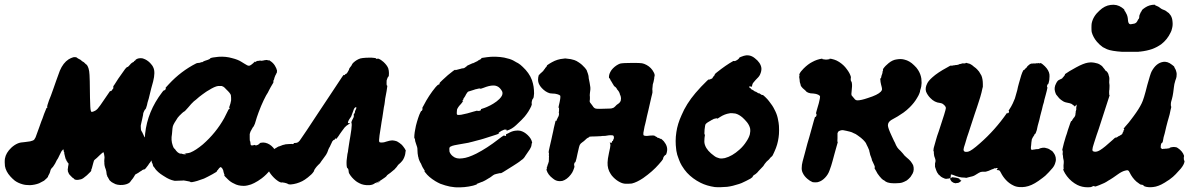

<svg xmlns="http://www.w3.org/2000/svg" viewBox="-91 -735 5048 815"><path d="M220 -492Q226 -493 232 -492Q235 -491 237 -489Q239 -487 243.5 -485Q248 -483 251 -481Q258 -474 263 -472Q264 -472 268 -468Q272 -464 273 -463Q280 -460 285 -444Q288 -435 289 -417Q289 -406 290 -390Q291 -347 291 -320Q292 -273 294 -267Q295 -260 299 -260Q303 -260 313 -265Q318 -268 323 -273Q330 -280 358 -322Q376 -348 376.5 -349Q377 -350 377.5 -348.5Q378 -347 379 -348Q382 -348 386 -355L390 -360V-364V-369L395 -376Q399 -383 411 -401Q435 -436 440 -442Q447 -450 448 -450Q452 -450 456 -455Q467 -468 470 -469Q478 -472 478 -475Q478 -476 481 -477Q486 -480 485 -482L493 -486Q498 -488 506 -488Q514 -488 518 -486Q533 -481 546 -468Q556 -458 560 -448Q569 -429 559 -389Q555 -376 551 -360Q547 -344 544.5 -333.5Q542 -323 540.5 -317Q539 -311 537 -305.5Q535 -300 533 -289Q528 -272 527 -272Q525 -272 521 -264Q516 -255 516 -246Q515 -239 512 -227Q511 -224 510 -218.5Q509 -213 507.5 -207Q506 -201 506.5 -198.5Q507 -196 507 -189Q507 -181 512 -175Q514 -171 517 -164.5Q520 -158 520.5 -157Q521 -156 522 -154Q523 -151 530 -147Q535 -145 538.5 -142Q542 -139 546 -137Q552 -133 557 -127Q567 -114 569 -100Q570 -94 569 -89Q567 -72 552 -54Q548 -48 545 -44Q542 -41 538 -34Q525 -16 522 -16Q518 -16 513 -13Q510 -10 507.5 -9Q505 -8 502.5 -6Q500 -4 497 -2Q489 2 483 6Q482 7 479 13Q474 22 466 31Q463 35 462.5 36Q462 37 461 37.5Q460 38 459 40Q449 48 430 50Q418 51 408 49Q400 48 390 42Q383 39 377 33Q372 28 372 28Q374 28 370 23Q368 20 368 20Q369 19 365 15Q364 14 364.5 13Q365 12 364 11Q363 10 363 9Q363 8 362 6Q362 4 361 -1Q361 -6 358 -16Q351 -33 352 -46Q352 -49 351.5 -51Q351 -53 352 -59.5Q353 -66 352.5 -69Q352 -72 351 -79Q349 -89 348 -89Q347 -89 345.5 -87.5Q344 -86 342.5 -85.5Q341 -85 333 -77Q318 -62 311 -57Q309 -55 308 -53.5Q307 -52 305 -43.5Q303 -35 301 -28.5Q299 -22 299 -21Q299 -20 297 -16Q295 -12 296 -12Q301 -12 278 9Q275 12 273 13Q262 23 253 26Q239 30 230 28Q228 27 226 26.5Q224 26 224 25Q224 24 222 22.5Q220 21 218 20Q217 20 216.5 19Q216 18 213.5 16Q211 14 209 11.5Q207 9 204 6Q201 3 201.5 2.5Q202 2 201 1L200 0V-1Q196 -8 197 -12Q197 -14 196.5 -15Q196 -16 196.5 -16Q197 -16 196.5 -16.5Q196 -17 196.5 -17Q197 -17 197.5 -21.5Q198 -26 198 -27.5Q198 -29 198.5 -30Q199 -31 199.5 -35Q200 -39 200 -41L197 -44L196 -45Q196 -47 195.5 -47Q195 -47 195 -48L194 -49L193 -50Q193 -51 192.5 -51Q192 -51 192 -51V-52L191 -53Q191 -58 189 -58Q188 -58 188 -59.5Q188 -61 186 -66.5Q184 -72 183.5 -76.5Q183 -81 182 -81V-83Q182 -90 181 -90Q180 -90 180 -89V-92Q179 -101 177 -101Q177 -101 175.5 -99.5Q174 -98 174 -97Q171 -97 161 -75Q155 -61 150 -55Q148 -52 146 -47Q144 -42 140.5 -37Q137 -32 135 -28.5Q133 -25 129 -22Q124 -16 123 -11Q121 0 113 13Q112 16 112.5 16Q113 16 107.5 21.5Q102 27 96 32Q84 39 75 43Q57 50 36 51Q17 51 4 47Q-14 42 -28 32Q-39 23 -47 14Q-66 -7 -70 -30Q-71 -36 -71 -46.5Q-71 -57 -70 -62Q-66 -86 -43 -108Q-30 -120 -16 -126Q-5 -131 15 -132Q27 -133 37 -135Q50 -138 54 -142Q56 -145 60 -152Q63 -160 76 -196Q86 -225 89 -231Q90 -235 95 -248V-249L96 -250V-251L107 -278Q108 -275 109 -277Q111 -280 109 -282Q108 -283 117 -309Q123 -323 125 -329Q127 -335 136 -359.5Q145 -384 147 -391Q156 -416 163 -435Q177 -468 200 -483Q210 -489 220 -492Z M837 -494Q868 -496 895 -488Q919 -482 933 -473Q939 -469 946 -465Q954 -460 958 -458Q962 -456 965.5 -456Q969 -456 972 -458Q976 -460 984 -467Q989 -472 990 -473L992 -474L991 -472V-471Q994 -472 998 -475L1003 -477L1004 -476Q1006 -477 1008.5 -477.5Q1011 -478 1011.5 -477.5Q1012 -477 1014 -477.5Q1016 -478 1016 -478Q1016 -477 1018 -477Q1020 -477 1022.5 -477.5Q1025 -478 1026 -478Q1033 -480 1037 -480Q1041 -480 1041 -480.5Q1041 -481 1043.5 -480Q1046 -479 1048 -478.5Q1050 -478 1050 -479Q1050 -480 1050.5 -480Q1051 -480 1055 -477Q1068 -469 1075.5 -457Q1083 -445 1085 -435L1084 -426Q1084 -426 1082.5 -424Q1081 -422 1081 -420Q1080 -419 1079.5 -418Q1079 -417 1077.5 -414Q1076 -411 1074 -405L1072 -397Q1070 -395 1069.5 -391.5Q1069 -388 1070 -387Q1070 -387 1069.5 -385.5Q1069 -384 1068 -382Q1067 -380 1065 -377Q1063 -373 1058 -365Q1054 -357 1051 -352Q1049 -347 1046 -342Q1040 -334 1028 -309Q1017 -286 1007 -259Q1000 -241 991 -210L986 -199L982 -194Q980 -191 977 -185Q971 -176 969 -166Q969 -163 969 -150.5Q969 -138 970 -136Q971 -134 971.5 -134Q972 -134 972 -128Q972 -119 976 -118Q979 -117 987 -119L991 -120L992 -119Q995 -116 1003 -120Q1009 -123 1011 -126Q1012 -128 1016 -129Q1027 -131 1035 -129Q1054 -125 1069 -108Q1080 -95 1085 -83Q1086 -79 1086 -72Q1086 -61 1082.5 -51Q1079 -41 1068 -27Q1064 -22 1058 -16Q1041 6 1020 22Q1004 34 988 42Q975 49 960 52Q951 54 944 54Q919 54 902 44Q888 38 876 26Q860 11 861 9Q863 7 860 2Q859 0 859 -1Q859 -2 858 -5Q857 -8 857 -9Q857 -13 854 -17Q852 -23 847 -25Q846 -26 844.5 -25.5Q843 -25 839.5 -21.5Q836 -18 836 -17Q836 -16 834 -14Q829 -10 829 -7Q829 -6 827 -5Q822 -2 810 5Q790 16 775 23Q758 29 746 33Q718 41 717 37Q716 36 711 35Q704 34 695 32Q690 31 688.5 31Q687 31 682.5 31.5Q678 32 667 32Q656 32 654 32.5Q652 33 648 32Q628 28 607 14Q602 11 599 9Q580 -3 568 -18Q567 -21 564 -24Q561 -27 559.5 -29.5Q558 -32 558 -34Q558 -37 555 -43Q553 -46 553 -48Q553 -57 543 -71H542L536 -85Q533 -94 532 -95Q531 -95 531 -94L529 -96Q526 -109 524 -130Q523 -141 524 -152Q525 -163 525 -167Q535 -262 597 -343Q602 -350 604 -351Q608 -351 611 -355Q613 -357 613 -359Q613 -361 612 -361Q611 -361 611 -361Q611 -362 626 -378Q677 -433 742 -466Q747 -468 752 -468Q757 -468 761 -470Q765 -472 765 -471Q768 -470 772 -474Q775 -476 791 -481Q800 -484 801 -487Q802 -489 813 -491Q826 -493 837 -494ZM850 -370Q848 -370 843 -370Q838 -370 835 -370Q820 -368 795 -352Q790 -349 788 -348Q786 -347 782 -344Q776 -340 768 -334Q754 -324 741 -312Q736 -308 732 -305Q721 -295 708 -279Q693 -261 688 -260Q685 -258 681.5 -254.5Q678 -251 678 -251Q670 -244 663 -235Q661 -231 658 -227Q648 -212 645 -205Q642 -199 641 -189Q640 -172 639 -166Q634 -140 642 -118Q645 -108 649 -104L650 -102L649 -104L651 -103Q663 -84 677 -82H679Q677 -83 676 -84Q675 -85 676 -85L679 -83Q686 -80 693 -80Q698 -80 699 -81L700 -82L696 -83Q691 -85 691 -85.5Q691 -86 694 -85Q705 -83 718 -88Q740 -97 770 -122Q826 -171 861 -234Q871 -253 877 -266Q879 -271 880 -271Q884 -272 884 -276Q884 -278 882 -278H881L883 -283Q888 -296 890 -309Q890 -313 890 -320Q890 -327 889 -331Q887 -339 870 -355Q861 -365 857 -367Q853 -369 850 -370Z M1519 36Q1525 34 1522 36Q1516 39 1508 43L1506 44L1507 43Q1511 40 1519 36ZM1464 -490Q1491 -491 1499 -489Q1502 -489 1504 -488Q1510 -482 1511 -486Q1511 -487 1515 -486Q1526 -482 1537 -472Q1552 -458 1557 -445Q1560 -435 1560 -425Q1560 -410 1558 -410Q1556 -410 1553 -402Q1549 -393 1550 -386Q1550 -381 1550 -378Q1550 -372 1552 -372Q1553 -372 1553 -369Q1553 -366 1552 -362Q1551 -358 1550 -348Q1546 -327 1544 -316Q1543 -308 1542.5 -303Q1542 -298 1541 -292Q1539 -285 1535 -256Q1533 -246 1532 -236Q1530 -225 1529 -219Q1528 -213 1526 -199Q1518 -151 1518 -140Q1518 -133 1520 -131.5Q1522 -130 1530 -130Q1539 -130 1549 -134Q1555 -136 1562 -137.5Q1569 -139 1576 -139Q1586 -138 1594 -135Q1605 -129 1615 -120Q1622 -112 1627.5 -103.5Q1633 -95 1631 -93Q1630 -92 1630 -88Q1629 -74 1621 -59Q1618 -53 1609.5 -44.5Q1601 -36 1599 -35Q1591 -23 1588 -21Q1587 -21 1587 -20Q1588 -19 1574 -8Q1569 -4 1565.5 -1Q1562 2 1557 5Q1550 10 1550 12Q1549 15 1526 30Q1513 38 1507 40Q1501 42 1497 45Q1490 50 1476 51Q1452 52 1435 43Q1425 38 1420 34Q1401 19 1391 1Q1389 -3 1389 -7.5Q1389 -12 1388 -15Q1385 -22 1383 -22Q1382 -22 1381 -28Q1380 -33 1380 -43.5Q1380 -54 1381 -59Q1384 -87 1386 -91Q1386 -92 1387 -99.5Q1388 -107 1390 -119.5Q1392 -132 1393 -138.5Q1394 -145 1396 -156Q1402 -191 1402 -204Q1402 -212 1401 -213Q1400 -214 1401 -218Q1403 -224 1409 -235Q1411 -238 1411 -243Q1411 -248 1410.5 -249Q1410 -250 1412 -252Q1416 -255 1416 -262Q1416 -265 1417 -265.5Q1418 -266 1419 -268.5Q1420 -271 1419.5 -271.5Q1419 -272 1420 -273Q1421 -274 1422 -276Q1422 -280 1420 -280Q1413 -280 1408 -263Q1407 -259 1405 -255Q1403 -251 1402 -247Q1401 -241 1396 -235Q1393 -231 1391.5 -228.5Q1390 -226 1388 -222Q1385 -215 1386 -213Q1387 -212 1392 -212Q1394 -212 1395 -212Q1396 -212 1394 -211Q1394 -211 1392 -209H1391Q1379 -202 1372 -194Q1369 -190 1367.5 -188Q1366 -186 1360 -178Q1354 -170 1351.5 -166Q1349 -162 1346 -157.5Q1343 -153 1341.5 -151.5Q1340 -150 1338 -147L1336 -144V-146Q1336 -148 1335 -148Q1333 -148 1329 -142Q1328 -141 1327 -141Q1325 -142 1319 -134Q1318 -132 1317 -129Q1316 -126 1314 -123Q1312 -120 1311 -116.5Q1310 -113 1307 -109Q1303 -102 1301 -95Q1299 -88 1293 -78Q1285 -66 1280 -60Q1277 -57 1274 -52Q1268 -41 1259 -34Q1254 -29 1253 -27.5Q1252 -26 1248 -21Q1242 -13 1242 -10Q1242 -8 1240 -6Q1234 4 1216 18Q1202 29 1192 34Q1168 46 1143 48Q1133 48 1131.5 46Q1130 44 1118 41Q1104 38 1104 40Q1103 40 1101.5 39.5Q1100 39 1097.5 38Q1095 37 1093 36Q1078 27 1064.5 11.5Q1051 -4 1046 -18Q1041 -34 1042 -49Q1043 -60 1045 -68Q1048 -78 1051 -80Q1055 -82 1057 -85Q1062 -94 1064 -95Q1066 -95 1070.5 -99.5Q1075 -104 1075.5 -104Q1076 -104 1079 -106Q1082 -108 1082.5 -108Q1083 -108 1086.5 -110.5Q1090 -113 1091 -113Q1093 -113 1103 -117Q1109 -120 1116 -121Q1120 -122 1121.5 -122.5Q1123 -123 1135 -123.5Q1147 -124 1147.5 -124Q1148 -124 1150 -123.5Q1152 -123 1154.5 -124Q1157 -125 1156 -126V-128H1161Q1169 -128 1174.5 -131.5Q1180 -135 1188 -148Q1199 -163 1260 -256Q1269 -269 1312.5 -335Q1356 -401 1361.5 -409Q1367 -417 1367.5 -417Q1368 -417 1368.5 -416.5Q1369 -416 1371 -416Q1373 -417 1375 -420Q1376 -422 1377 -421Q1378 -420 1381 -424Q1382 -426 1382.5 -426Q1383 -426 1384 -427.5Q1385 -429 1385 -429.5Q1385 -430 1387 -433Q1391 -439 1391 -442Q1391 -444 1395 -449Q1402 -457 1403 -461Q1404 -464 1409 -469Q1423 -482 1439 -487Q1447 -489 1464 -490Z M1993 -494Q2014 -495 2032 -493Q2051 -491 2063 -487Q2067 -486 2071 -485Q2087 -480 2102 -470Q2105 -468 2108 -467Q2118 -461 2128 -451Q2141 -439 2151 -425Q2161 -411 2167 -395Q2172 -380 2174 -367Q2176 -353 2176 -338Q2175 -320 2172 -317Q2169 -315 2167 -307Q2165 -298 2166 -295Q2169 -290 2152 -262Q2145 -251 2136 -240Q2127 -229 2100 -204Q2082 -187 2062 -181Q2059 -180 2059 -180Q2059 -180 2059.5 -182Q2060 -184 2059 -184.5Q2058 -185 2055 -185Q2051 -185 2050 -185L2034 -178V-177L2033 -176Q2031 -176 2029 -174Q2023 -170 2027 -169H2030L2026 -168Q2022 -166 2020 -165Q2018 -164 2011 -162Q2004 -160 1997 -157.5Q1990 -155 1984.5 -153.5Q1979 -152 1972 -149.5Q1965 -147 1961 -146Q1957 -145 1949 -142.5Q1941 -140 1935.5 -139Q1930 -138 1926 -136.5Q1922 -135 1915 -133.5Q1908 -132 1904.5 -131Q1901 -130 1897 -129Q1874 -125 1857 -122Q1834 -118 1829 -116Q1819 -113 1817 -108Q1816 -105 1816.5 -99Q1817 -93 1817 -91Q1821 -80 1831 -72Q1846 -59 1872 -63Q1895 -65 1931 -83Q1976 -106 2025 -144Q2039 -155 2046 -159L2049 -160L2050 -159Q2052 -158 2054 -158Q2058 -157 2057 -162V-165L2066 -169Q2081 -178 2095 -180Q2107 -182 2117 -180Q2134 -176 2149 -161.5Q2164 -147 2167 -133Q2168 -130 2168 -130Q2166 -128 2165 -119Q2165 -116 2163 -111Q2158 -100 2153 -94Q2149 -88 2144.5 -81.5Q2140 -75 2138 -72Q2136 -69 2136 -68.5Q2136 -68 2131.5 -63Q2127 -58 2123 -56Q2118 -52 2113.5 -48.5Q2109 -45 2104 -42Q2099 -39 2087 -31Q2067 -18 2047 -6Q2044 -4 2041 -2.5Q2038 -1 2036 0Q2034 1 2034 0Q2034 -1 2026 1Q2021 2 2015 3.5Q2009 5 2007 6Q2003 8 1994 15Q1989 19 1983 22Q1978 25 1974 27.5Q1970 30 1968 31Q1955 38 1952 38Q1952 38 1947 40Q1942 42 1937 44Q1932 46 1932 46L1933 47L1931 49Q1928 49 1926.5 50Q1925 51 1917 53Q1881 62 1841 60Q1818 58 1799 52Q1790 49 1778 45Q1767 40 1757 34Q1728 16 1715 -2Q1712 -5 1711 -7L1710 -8H1711Q1712 -8 1712 -10Q1711 -12 1709 -15Q1708 -17 1707.5 -17.5Q1707 -18 1704 -23Q1700 -30 1697 -38Q1695 -43 1693 -45Q1688 -55 1686 -62Q1686 -65 1684 -70Q1681 -84 1681 -98Q1681 -107 1679.5 -111Q1678 -115 1676.5 -120Q1675 -125 1674.5 -126Q1674 -127 1673 -131Q1672 -135 1671.5 -135.5Q1671 -136 1671 -139Q1671 -147 1668 -148Q1667 -148 1668 -162Q1669 -174 1671 -183Q1674 -202 1679 -218Q1684 -235 1689 -248Q1696 -264 1697 -264Q1701 -264 1702 -270Q1703 -272 1702 -275V-278L1707 -287Q1729 -330 1758 -365Q1768 -376 1770 -376Q1775 -376 1775 -380Q1775 -381 1774 -381Q1774 -383 1787.5 -395.5Q1801 -408 1810 -416Q1838 -439 1841 -439Q1842 -439 1842 -438Q1842 -437 1844 -437.5Q1846 -438 1848.5 -439Q1851 -440 1851 -440Q1851 -438 1856 -441Q1858 -442 1858.5 -441.5Q1859 -441 1861 -442Q1863 -443 1863 -442.5Q1863 -442 1864.5 -443Q1866 -444 1867.5 -444Q1869 -444 1870.5 -444.5Q1872 -445 1873 -445Q1877 -445 1879 -446L1884 -449L1886 -451Q1889 -452 1889 -452.5Q1889 -453 1890 -454Q1891 -454 1890 -454Q1890 -455 1893 -456.5Q1896 -458 1896 -458Q1896 -458 1901.5 -460.5Q1907 -463 1912.5 -465.5Q1918 -468 1919 -467V-468H1920L1930 -473L1932 -474Q1934 -474 1934 -474.5Q1934 -475 1936 -476Q1937 -477 1937.5 -477Q1938 -477 1938 -478L1940 -479Q1942 -479 1943.5 -480Q1945 -481 1944.5 -481.5Q1944 -482 1948 -483Q1950 -484 1951.5 -485Q1953 -486 1952 -487Q1951 -488 1951.5 -488Q1952 -488 1954 -489Q1978 -493 1993 -494ZM2002 -372Q1986 -372 1961 -362Q1952 -359 1950.5 -358.5Q1949 -358 1948.5 -358Q1948 -358 1948 -359Q1947 -360 1940.5 -359Q1934 -358 1928 -356Q1927 -356 1927 -356Q1927 -356 1921.5 -354Q1916 -352 1912 -351Q1899 -347 1896 -346Q1893 -344 1887 -334Q1886 -331 1883.5 -327Q1881 -323 1880.5 -322.5Q1880 -322 1879 -320Q1875 -315 1876 -315V-313Q1872 -309 1872 -306Q1872 -305 1874 -305L1876 -306L1873 -303Q1871 -301 1871 -300.5Q1871 -300 1866 -294Q1853 -281 1849 -270Q1848 -266 1848 -259Q1847 -250 1850 -248Q1854 -246 1867 -248Q1893 -253 1918 -261Q1923 -262 1929 -264Q1935 -266 1935 -265Q1936 -264 1939 -264Q1946 -264 1950 -267Q1951 -269 1950.5 -270Q1950 -271 1951 -272Q1952 -272 1954 -273Q1967 -277 1976 -281Q1992 -288 2003 -295Q2018 -304 2029 -315Q2037 -323 2040 -330Q2044 -340 2040 -348Q2031 -364 2019 -369Q2017 -370 2013 -371Q2009 -372 2002 -372Z M2301 -486Q2306 -487 2308 -487Q2310 -487 2316 -486Q2332 -485 2347 -480Q2356 -477 2366 -470Q2380 -461 2392 -447Q2400 -438 2401 -432Q2402 -429 2404 -424Q2406 -419 2406.5 -415.5Q2407 -412 2407.5 -409.5Q2408 -407 2408 -403Q2409 -396 2412 -383Q2413 -380 2413.5 -373.5Q2414 -367 2414.5 -367Q2415 -367 2415 -363Q2416 -360 2413 -339Q2413 -336 2412.5 -332.5Q2412 -329 2412.5 -327Q2413 -325 2413 -325.5Q2413 -326 2413 -324Q2413 -322 2413 -319Q2413 -316 2413 -314Q2412 -310 2412 -306Q2412 -300 2419 -293Q2423 -288 2425 -285Q2430 -276 2438 -274Q2447 -272 2491 -274Q2501 -274 2505.5 -275Q2510 -276 2513 -277.5Q2516 -279 2521 -284Q2526 -290 2531 -293Q2541 -299 2544 -308Q2545 -312 2545 -317Q2545 -324 2542 -331Q2540 -334 2539 -340Q2535 -349 2530 -354Q2528 -356 2528 -356Q2528 -359 2522 -365Q2514 -370 2514 -373Q2514 -373 2511 -377.5Q2508 -382 2506 -386Q2501 -395 2500 -395Q2500 -395 2500 -396Q2500 -397 2498.5 -400Q2497 -403 2495.5 -403Q2494 -403 2494 -405Q2493 -417 2500 -430Q2504 -438 2511 -445Q2525 -459 2541 -465Q2553 -468 2596 -468Q2625 -468 2634 -466.5Q2643 -465 2654 -459Q2674 -448 2684 -428Q2690 -417 2687 -410Q2686 -408 2686 -402Q2685 -394 2683 -387Q2679 -377 2679 -366Q2678 -359 2678 -356.5Q2678 -354 2678.5 -350.5Q2679 -347 2678.5 -342Q2678 -337 2676.5 -333Q2675 -329 2674 -323Q2673 -316 2666 -288Q2664 -281 2663.5 -277Q2663 -273 2661 -266Q2659 -258 2655 -241Q2654 -235 2651.5 -224.5Q2649 -214 2647.5 -207.5Q2646 -201 2645 -198Q2642 -185 2640 -171Q2639 -162 2642 -160Q2645 -158 2655 -158Q2662 -159 2669 -159.5Q2676 -160 2682 -160L2690 -158Q2690 -157 2692 -155.5Q2694 -154 2696 -154L2698 -153Q2697 -152 2699 -151L2706 -149Q2706 -149 2710 -147Q2715 -144 2715 -146Q2715 -146 2717.5 -144Q2720 -142 2723 -139Q2726 -136 2727 -135Q2745 -113 2740 -91Q2739 -85 2737.5 -82Q2736 -79 2736 -78.5Q2736 -78 2735 -78Q2734 -78 2732 -76Q2728 -73 2725 -67Q2723 -62 2723.5 -61.5Q2724 -61 2723.5 -60Q2723 -59 2722 -58Q2721 -55 2705 -37Q2680 -8 2639 21Q2612 39 2591 44Q2583 45 2566 45Q2553 45 2540 38Q2526 31 2513 18Q2505 10 2501 3Q2487 -18 2488 -45Q2488 -58 2494 -86Q2500 -112 2500 -118Q2500 -125 2498 -128L2497 -130H2499Q2500 -129 2501 -129Q2507 -127 2507 -135Q2507 -136 2507.5 -136Q2508 -136 2508 -136Q2510 -136 2511 -138Q2512 -140 2512 -141.5Q2512 -143 2512 -143Q2515 -143 2515 -152Q2515 -158 2511 -160Q2509 -161 2501 -161Q2493 -161 2486 -159.5Q2479 -158 2473 -158Q2467 -158 2467 -158Q2466 -157 2438 -156Q2413 -156 2410 -154H2409L2410 -153L2409 -152Q2406 -151 2406 -151Q2406 -151 2402.5 -149Q2399 -147 2393 -141Q2387 -135 2382 -132Q2373 -126 2370 -120Q2367 -113 2364 -98Q2363 -93 2360.5 -83Q2358 -73 2356 -62Q2352 -45 2350 -46Q2348 -46 2346.5 -40Q2345 -34 2347 -31Q2349 -27 2342 -11Q2339 -3 2332 6Q2316 27 2296 33Q2291 34 2285 34Q2277 34 2269 31Q2262 28 2255 22Q2235 7 2229 -13Q2228 -17 2228 -17L2230 -16V-19Q2231 -21 2230 -25L2231 -28Q2232 -27 2232.5 -29Q2233 -31 2233 -33Q2233 -35 2233.5 -35Q2234 -35 2234.5 -37Q2235 -39 2236 -41Q2237 -43 2237 -44.5Q2237 -46 2237.5 -46Q2238 -46 2238.5 -49Q2239 -52 2239 -58.5Q2239 -65 2239 -66Q2240 -74 2239 -74.5Q2238 -75 2239 -78Q2240 -85 2238 -88Q2237 -89 2242 -110.5Q2247 -132 2249.5 -143Q2252 -154 2253.5 -161.5Q2255 -169 2257 -177Q2259 -185 2260 -192Q2265 -214 2267 -221V-224L2268 -222Q2269 -221 2269 -221Q2271 -221 2273 -228L2274 -230L2277 -236Q2277 -238 2278 -238L2279 -240Q2279 -241 2280 -242L2282 -249L2281 -250Q2282 -250 2282 -253V-254Q2281 -254 2281 -257L2282 -265V-268V-280Q2282 -280 2281 -278L2279 -276Q2279 -276 2281 -286Q2290 -323 2287 -329Q2285 -332 2275 -335Q2266 -338 2253 -338Q2247 -338 2243 -339Q2225 -344 2209 -361Q2197 -374 2194 -387Q2193 -391 2193 -398Q2193 -407 2196 -416Q2198 -419 2198 -419Q2199 -418 2200.5 -419.5Q2202 -421 2203 -423Q2204 -425 2205 -425Q2207 -425 2209 -429Q2210 -430 2210.5 -430Q2211 -430 2212 -431Q2217 -435 2216 -436Q2216 -437 2219.5 -440.5Q2223 -444 2222.5 -444.5Q2222 -445 2226 -449Q2228 -451 2229 -452.5Q2230 -454 2230.5 -455Q2231 -456 2230.5 -456.5Q2230 -457 2233.5 -459.5Q2237 -462 2242.5 -465.5Q2248 -469 2252 -471Q2275 -484 2301 -486Z M3076 -500Q3088 -501 3098 -497Q3106 -494 3113 -488Q3138 -469 3141 -446Q3142 -433 3135 -418Q3131 -409 3116 -395Q3106 -384 3105 -382Q3101 -374 3101 -368L3100 -367Q3091 -369 3090 -368Q3088 -367 3089 -365Q3090 -363 3097 -359L3096 -358Q3094 -359 3094 -359Q3094 -358 3106 -352Q3112 -348 3113 -347Q3114 -346 3115 -346Q3117 -347 3125 -341Q3125 -341 3128 -339L3131 -338L3129 -340Q3128 -341 3130 -340L3135 -337Q3144 -330 3146 -332Q3147 -333 3157 -323.5Q3167 -314 3173 -306Q3189 -286 3196 -271Q3196 -271 3198 -267Q3200 -263 3201 -261Q3209 -244 3212 -225Q3213 -218 3214 -214Q3216 -204 3216 -181Q3216 -165 3214 -152Q3210 -121 3197 -93Q3193 -84 3191 -80Q3188 -72 3183 -69Q3180 -67 3177.5 -63.5Q3175 -60 3173 -58Q3171 -56 3163 -49Q3154 -39 3149 -30Q3147 -28 3140 -20.5Q3133 -13 3129 -9Q3124 -2 3116 4Q3111 7 3108 9Q3103 14 3104 16Q3104 16 3101.5 18Q3099 20 3095 23Q3077 33 3057 42Q3053 44 3046 46Q3019 55 2996 58Q2987 59 2969.5 59.5Q2952 60 2943 59Q2909 54 2883 41Q2849 24 2825 -2Q2814 -14 2803 -32Q2796 -44 2792 -55Q2790 -60 2789 -63Q2783 -77 2780 -95Q2780 -97 2779 -104Q2777 -118 2777 -136.5Q2777 -155 2780 -174Q2785 -209 2802 -246Q2822 -294 2861 -340Q2884 -367 2911 -393Q2918 -399 2918.5 -398Q2919 -397 2921.5 -397.5Q2924 -398 2925.5 -399.5Q2927 -401 2927 -400Q2929 -400 2933 -403Q2935 -406 2935 -407Q2935 -408 2938 -411Q2943 -415 2943 -419Q2943 -421 2952 -428Q2991 -459 3020 -475Q3022 -477 3024 -476Q3027 -475 3032 -477Q3033 -478 3039 -481Q3047 -487 3047 -489Q3047 -490 3048 -491Q3049 -492 3055 -494Q3067 -499 3076 -500ZM3031 -253Q3027 -254 3017 -254.5Q3007 -255 3006 -254Q2985 -251 2965 -238Q2956 -232 2954 -231V-232L2951 -233Q2949 -233 2946 -232Q2944 -231 2942 -231Q2939 -231 2935 -228L2934 -227Q2934 -228 2932.5 -227Q2931 -226 2928 -224.5Q2925 -223 2924 -222Q2920 -219 2917 -218Q2910 -214 2906 -210Q2903 -208 2902 -201Q2899 -185 2899 -169Q2899 -164 2901 -163Q2902 -163 2901 -160Q2899 -149 2899 -140Q2898 -128 2902 -118Q2910 -95 2941 -73Q2950 -66 2963 -63Q2973 -61 2986 -64Q3017 -72 3048 -100Q3065 -115 3077 -134Q3088 -150 3092 -165Q3095 -178 3093 -190Q3090 -203 3080 -216Q3070 -228 3061 -236Q3046 -249 3031 -253Z M3398 -486Q3399 -486 3399 -486L3400 -485Q3400 -483 3407 -483Q3410 -483 3410 -482.5Q3410 -482 3415.5 -482Q3421 -482 3421.5 -482.5Q3422 -483 3424.5 -483Q3427 -483 3429 -483.5Q3431 -484 3430.5 -485Q3430 -486 3431 -486Q3437 -486 3450 -482Q3460 -479 3471 -472Q3491 -459 3503 -442Q3517 -424 3521 -408Q3521 -404 3520.5 -403.5Q3520 -403 3520 -398.5Q3520 -394 3521 -391.5Q3522 -389 3523 -389Q3524 -389 3525 -382Q3527 -372 3524 -348Q3522 -335 3524 -330Q3525 -328 3529 -324Q3533 -320 3535 -317Q3540 -309 3549 -309Q3564 -309 3593 -319Q3635 -332 3648 -346Q3653 -351 3653 -357Q3653 -362 3649 -376Q3646 -388 3646 -396L3645 -401L3647 -402Q3649 -403 3650 -409Q3650 -413 3651 -414Q3652 -415 3654 -422.5Q3656 -430 3655 -430Q3655 -431 3656 -433Q3657 -435 3657.5 -437Q3658 -439 3657 -439.5Q3656 -440 3658 -443Q3667 -456 3681 -467Q3698 -481 3716 -483Q3734 -486 3748 -482Q3770 -477 3789 -458Q3800 -448 3806 -438Q3817 -421 3820 -401Q3821 -393 3821 -383Q3820 -365 3817 -358Q3816 -356 3815 -352Q3815 -346 3811 -337Q3809 -331 3801 -318Q3790 -299 3771 -280Q3758 -267 3744 -257Q3720 -240 3693 -226Q3678 -217 3678 -203Q3678 -192 3694 -158Q3698 -149 3700.5 -144Q3703 -139 3704 -136.5Q3705 -134 3708 -129Q3712 -118 3718 -109Q3722 -103 3732 -94Q3737 -89 3741 -84Q3748 -74 3757.5 -66.5Q3767 -59 3774 -51Q3781 -42 3785 -34Q3788 -25 3787.5 -15.5Q3787 -6 3783 1.5Q3779 9 3774 16Q3766 25 3758 31Q3747 37 3741 39Q3731 43 3710 43Q3696 43 3688 42Q3675 40 3669 36Q3667 34 3665.5 33.5Q3664 33 3664 32L3661 30Q3660 31 3652 24Q3643 15 3634 2Q3632 -2 3628.5 -8Q3625 -14 3622.5 -18.5Q3620 -23 3620.5 -23.5Q3621 -24 3622 -23L3623 -25Q3622 -31 3614 -47Q3609 -56 3609 -61Q3608 -65 3605 -72Q3604 -76 3603 -77Q3603 -79 3600 -90Q3599 -93 3599 -93Q3600 -95 3593 -110Q3590 -117 3588 -120Q3585 -129 3579 -135Q3570 -145 3569 -145Q3568 -145 3568 -145.5Q3568 -146 3565.5 -148.5Q3563 -151 3559.5 -153Q3556 -155 3550 -160Q3541 -167 3532 -170Q3528 -172 3525 -173.5Q3522 -175 3517 -176Q3512 -177 3502.5 -179.5Q3493 -182 3490 -182Q3482 -184 3471 -179Q3467 -177 3466 -174Q3463 -170 3464 -163Q3464 -159 3464 -148Q3463 -133 3464 -133Q3465 -133 3465 -131Q3463 -123 3456 -99Q3454 -93 3451 -81Q3448 -69 3446 -62.5Q3444 -56 3443 -51.5Q3442 -47 3440 -41Q3438 -35 3437 -31Q3434 -21 3430 -11Q3424 6 3411 19.5Q3398 33 3384 37Q3380 39 3371 39Q3362 39 3358 38Q3346 33 3336 24Q3323 13 3317 0Q3312 -9 3312 -21Q3312 -28 3313 -35.5Q3314 -43 3316 -50Q3319 -60 3326 -87Q3332 -109 3336 -125Q3338 -131 3344 -152Q3350 -175 3355 -191.5Q3360 -208 3364 -224L3369 -240L3370 -239L3371 -238L3372 -239Q3375 -242 3375 -249Q3375 -253 3373 -253Q3372 -253 3372.5 -253.5Q3373 -254 3374.5 -261.5Q3376 -269 3378 -274Q3386 -299 3389 -316Q3390 -323 3390 -325Q3389 -330 3382 -333Q3374 -337 3362 -338Q3348 -338 3340 -341.5Q3332 -345 3331 -347Q3331 -348 3324 -354Q3320 -357 3316 -361Q3308 -370 3308 -372Q3308 -372 3307 -377Q3303 -386 3303 -398Q3302 -406 3301.5 -407Q3301 -408 3301.5 -409.5Q3302 -411 3302.5 -414Q3303 -417 3302 -418Q3301 -419 3303 -422Q3307 -431 3320 -444Q3339 -463 3357 -472Q3377 -483 3398 -486Z M3955 40H3956Q3956 41 3955 40ZM4009 -468Q4009 -469 4011 -468Q4017 -467 4026 -464Q4036 -459 4043 -452Q4048 -448 4051 -446Q4056 -442 4065 -431Q4071 -422 4075 -414Q4081 -399 4081 -378Q4081 -367 4081 -366.5Q4081 -366 4079 -359Q4076 -343 4070 -323Q4066 -311 4063 -301Q4060 -291 4055.5 -278Q4051 -265 4046 -250Q4033 -209 4027 -192Q4027 -191 4021 -173.5Q4015 -156 4013.5 -151.5Q4012 -147 4010 -139.5Q4008 -132 4006 -126Q3999 -106 3999 -100Q3999 -94 4003 -92Q4008 -89 4018 -91Q4032 -94 4069 -127Q4133 -183 4183 -255L4185 -257V-255V-253L4186 -254Q4192 -255 4192 -262Q4192 -264 4191 -264H4190L4192 -268Q4202 -283 4208 -296Q4212 -304 4217 -317Q4222 -335 4227 -352Q4228 -358 4230 -366Q4232 -373 4234 -381Q4245 -423 4252 -435Q4253 -437 4253.5 -437.5Q4254 -438 4254 -438Q4256 -436 4259 -441Q4260 -442 4260.5 -443Q4261 -444 4261 -444Q4262 -443 4268 -450Q4271 -454 4269 -453L4275 -458Q4280 -463 4286 -465H4287H4289Q4291 -465 4294.5 -465.5Q4298 -466 4299 -465.5Q4300 -465 4304 -465.5Q4308 -466 4308 -466.5Q4308 -467 4312 -466.5Q4316 -466 4316 -467Q4316 -468 4318 -467Q4320 -466 4322.5 -466Q4325 -466 4325 -467Q4325 -468 4325 -468Q4327 -468 4335 -462Q4345 -454 4352 -445Q4365 -428 4364 -411Q4364 -394 4360 -382Q4359 -380 4358 -378L4357 -377Q4357 -380 4355 -375Q4352 -369 4354 -366Q4355 -365 4355 -362Q4353 -351 4348 -333Q4346 -325 4342 -311Q4341 -305 4340 -301Q4336 -290 4332 -271Q4330 -262 4328 -256Q4326 -250 4324.5 -242.5Q4323 -235 4321 -227Q4312 -196 4310 -183Q4309 -179 4307 -174.5Q4305 -170 4305 -169Q4305 -168 4304 -168Q4303 -168 4301.5 -166Q4300 -164 4300 -164Q4300 -163 4299 -161Q4293 -153 4289 -144Q4288 -141 4287 -130.5Q4286 -120 4286 -118.5Q4286 -117 4285 -111Q4284 -103 4287 -100Q4290 -97 4293 -100Q4295 -100 4295.5 -100Q4296 -100 4297.5 -100Q4299 -100 4299.5 -100.5Q4300 -101 4300.5 -100.5Q4301 -100 4303 -101Q4306 -102 4312 -102Q4318 -102 4319 -103Q4320 -104 4322 -104.5Q4324 -105 4326 -106Q4329 -107 4336 -108Q4344 -109 4351 -106Q4353 -105 4353.5 -105.5Q4354 -106 4358 -104Q4362 -102 4362.5 -102Q4363 -102 4367.5 -98.5Q4372 -95 4373 -95Q4374 -96 4379 -89.5Q4384 -83 4387 -77Q4391 -68 4391 -58Q4391 -51 4389 -46Q4386 -33 4377 -22Q4361 -3 4346 11Q4338 18 4317 33Q4287 54 4261 58Q4248 60 4236 59Q4221 58 4210 52Q4193 44 4179 29Q4166 15 4158 -1Q4154 -9 4151.5 -11Q4149 -13 4143 -13Q4140 -13 4139.5 -13.5Q4139 -14 4142 -17Q4145 -21 4143 -22Q4140 -23 4134 -20H4133Q4134 -21 4133 -21Q4129 -21 4124 -17Q4123 -17 4122 -17Q4121 -17 4117 -15Q4105 -9 4096 -7Q4093 -6 4092 -6H4085H4082Q4083 -6 4079 -6Q4075 -6 4072 -5Q4066 -3 4052 6Q4042 13 4030 15Q4024 16 4018 18L4011 20L4004 19Q3990 19 3979 16Q3970 14 3953 7Q3946 4 3945 7Q3945 9 3945 12.5Q3945 16 3944 15V16Q3944 18 3943.5 19Q3943 20 3945 20Q3947 20 3949 19H3951L3949 18V17Q3953 17 3966 19Q3971 20 3978 22L3983 25H3982H3980L3982 26Q3984 28 3987 29Q3993 31 3989 31Q3987 31 3986.5 32Q3986 33 3987 34H3989H3987Q3986 34 3985.5 35Q3985 36 3986 36L3987 37H3985L3981 39Q3980 39 3979 39.5Q3978 40 3979 41H3978Q3976 41 3974.5 41.5Q3973 42 3970 42Q3967 42 3967 43H3966L3957 41L3954 39Q3951 38 3950 37H3951Q3950 36 3948 35L3947 34L3945 32L3943 31H3945Q3947 31 3946 30Q3945 29 3943 28L3941 27H3942Q3944 27 3944 26.5Q3944 26 3942 25L3940 24H3942Q3945 24 3943 22Q3942 21 3940 21.5Q3938 22 3937.5 22.5Q3937 23 3936 22.5Q3935 22 3935 23Q3935 24 3934 23.5Q3933 23 3932 23Q3931 24 3926 24Q3921 24 3919 23Q3918 22 3917 22Q3916 22 3910 19Q3903 16 3897 9L3894 7L3887 -3Q3883 -11 3880 -21L3878 -27V-31V-34V-39V-41L3880 -50Q3881 -55 3878 -63Q3876 -67 3875 -71.5Q3874 -76 3874 -76Q3874 -76 3874 -77L3873 -84Q3873 -84 3873 -87Q3873 -90 3873 -92Q3872 -94 3871 -93L3872 -104Q3873 -106 3873 -109Q3878 -129 3882 -141Q3883 -145 3887 -158Q3891 -171 3894 -178Q3924 -268 3924 -276Q3924 -282 3918 -288Q3913 -293 3911 -294Q3906 -297 3899 -298Q3876 -300 3858 -319Q3846 -331 3840 -346Q3835 -362 3845 -381Q3850 -392 3867 -407Q3889 -427 3930 -449Q3945 -458 3946 -457Q3947 -456 3949.5 -456Q3952 -456 3954 -457Q3956 -458 3957 -457.5Q3958 -457 3961 -458Q3964 -459 3966 -459Q3968 -459 3970 -459Q3980 -461 3980 -462Q3980 -463 3983 -463Q3991 -464 3993 -466Q3994 -466 3998 -466Q4007 -465 4009 -468Z M4845 -472Q4864 -476 4884 -460Q4894 -453 4894 -450Q4894 -448 4898 -442Q4900 -439 4902 -431Q4905 -422 4903 -409Q4902 -403 4898 -393Q4893 -377 4892 -365Q4891 -357 4890.5 -353Q4890 -349 4889 -341.5Q4888 -334 4886.5 -327Q4885 -320 4883.5 -314.5Q4882 -309 4880.5 -304Q4879 -299 4879 -291.5Q4879 -284 4880 -283.5Q4881 -283 4880.5 -279Q4880 -275 4878 -269Q4877 -263 4874 -250Q4871 -238 4869 -232Q4867 -226 4865.5 -220Q4864 -214 4862.5 -208.5Q4861 -203 4860 -199Q4856 -182 4853 -169Q4847 -150 4846 -140Q4845 -131 4842 -129Q4840 -128 4838 -125Q4836 -120 4836 -110Q4836 -107 4837.5 -105.5Q4839 -104 4840 -104.5Q4841 -105 4841 -104Q4842 -101 4847 -103L4849 -104Q4849 -103 4850 -103Q4853 -104 4860 -104Q4864 -104 4866 -105Q4874 -105 4874 -107Q4874 -108 4875 -108Q4876 -108 4876 -108.5Q4876 -109 4878 -109L4880 -110H4882Q4885 -110 4885 -110.5Q4885 -111 4889 -111H4892Q4892 -112 4893 -111L4902 -110L4908 -107Q4929 -93 4935 -74V-70Q4934 -71 4934 -64Q4934 -55 4936 -53Q4937 -53 4937 -49Q4935 -36 4921 -19Q4917 -14 4900 4Q4890 15 4872 28Q4868 30 4864 33Q4856 39 4839 48Q4827 54 4815 57Q4792 62 4774 58Q4764 55 4764 54Q4764 52 4760 50Q4758 49 4754.5 49Q4751 49 4748 47Q4743 44 4733 36Q4715 20 4704 -3Q4701 -10 4697 -12Q4693 -13 4686 -11Q4672 -8 4654 5Q4641 14 4634 19Q4628 23 4621.5 27Q4615 31 4613 32Q4599 42 4575 51Q4556 59 4555 56Q4555 54 4549 55Q4546 56 4543 58Q4540 60 4526 60Q4502 60 4482 50Q4470 44 4458.5 34.5Q4447 25 4438 13Q4429 1 4424 -10L4422 -16L4423 -17Q4424 -17 4424 -20Q4424 -23 4423.5 -25Q4423 -27 4423.5 -27Q4424 -27 4423.5 -31Q4423 -35 4424 -38Q4425 -50 4424 -54Q4421 -66 4421 -74Q4420 -80 4419.5 -81Q4419 -82 4420 -86Q4421 -93 4419 -97L4418 -98L4419 -103Q4424 -126 4433 -155Q4437 -165 4442 -183Q4455 -222 4456 -222H4457V-220L4459 -222Q4460 -224 4461 -226.5Q4462 -229 4463 -229L4466 -234L4467 -235L4469 -237Q4470 -239 4470.5 -239.5Q4471 -240 4472 -242L4473 -243V-246Q4473 -246 4474 -248V-253L4475 -255V-260V-261Q4478 -270 4478 -274Q4478 -275 4477.5 -274.5Q4477 -274 4477 -276Q4477 -276 4477.5 -278Q4478 -280 4478.5 -283.5Q4479 -287 4479 -289Q4479 -291 4479 -291Q4478 -291 4477.5 -290Q4477 -289 4474.5 -286.5Q4472 -284 4471.5 -283Q4471 -282 4470.5 -283.5Q4470 -285 4468.5 -286Q4467 -287 4463 -290Q4458 -295 4449 -297Q4430 -300 4422 -305Q4412 -311 4405 -318Q4397 -327 4392 -334Q4389 -340 4387 -348Q4385 -356 4386 -363Q4387 -372 4392 -381Q4393 -384 4395.5 -387.5Q4398 -391 4400 -393Q4402 -395 4402 -395Q4403 -393 4408 -398Q4410 -400 4410 -399Q4411 -397 4415 -401Q4416 -402 4417 -402Q4419 -403 4419 -404Q4419 -405 4422 -407.5Q4425 -410 4424.5 -410.5Q4424 -411 4426 -413Q4431 -416 4429 -419Q4429 -420 4432 -422Q4444 -431 4477 -449Q4508 -466 4527 -469Q4545 -472 4562 -467Q4573 -465 4582 -458Q4587 -455 4589 -452Q4590 -450 4594 -445.5Q4598 -441 4598 -441Q4598 -439 4604 -433H4605H4606Q4613 -425 4615 -418Q4614 -419 4614 -418Q4615 -417 4616 -413Q4618 -407 4618 -401Q4618 -395 4617.5 -389.5Q4617 -384 4618 -379Q4619 -374 4618.5 -365Q4618 -356 4618 -354Q4617 -352 4617 -342.5Q4617 -333 4617.5 -332.5Q4618 -332 4618 -332L4619 -331Q4618 -329 4618 -327Q4618 -325 4584 -222Q4576 -197 4573 -188Q4570 -179 4567.5 -172Q4565 -165 4564 -162Q4563 -157 4553 -128Q4546 -107 4546 -100Q4546 -95 4548 -93.5Q4550 -92 4556 -91Q4566 -90 4579 -98Q4597 -109 4633 -142Q4642 -151 4644 -151Q4648 -150 4653 -154Q4656 -157 4657 -157Q4660 -157 4663 -160Q4664 -161 4665 -161Q4666 -161 4668 -162.5Q4670 -164 4671 -165Q4674 -166 4674 -171Q4675 -173 4676 -174Q4678 -177 4678 -179Q4678 -179 4677 -179Q4676 -179 4678.5 -181Q4681 -183 4681 -185.5Q4681 -188 4679 -188H4678L4684 -196Q4703 -217 4712 -230Q4715 -234 4721 -242Q4744 -273 4755 -296Q4764 -313 4779 -374Q4792 -421 4797 -431Q4816 -467 4845 -472ZM4623 -714Q4650 -718 4671 -703Q4682 -695 4682 -693Q4681 -690 4685 -686Q4686 -686 4686.5 -684Q4687 -682 4689 -679Q4696 -668 4697 -650Q4698 -636 4704 -633Q4708 -631 4714 -633Q4717 -634 4720 -634Q4727 -635 4729 -637Q4730 -638 4730.5 -638Q4731 -638 4732.5 -639.5Q4734 -641 4734 -641.5Q4734 -642 4735.5 -643.5Q4737 -645 4737 -646Q4737 -647 4738 -648Q4740 -651 4740 -652Q4740 -653 4741 -653Q4744 -655 4745 -662Q4745 -667 4745 -668Q4746 -669 4746 -670Q4746 -671 4746.5 -672Q4747 -673 4747.5 -674.5Q4748 -676 4749 -678Q4752 -682 4751 -682Q4750 -683 4752.5 -685Q4755 -687 4756 -689L4757 -690H4756H4755L4756 -692Q4761 -697 4770 -703Q4788 -715 4810 -715Q4813 -714 4813 -714Q4813 -713 4813 -713Q4813 -711 4819 -710L4821 -709L4827 -706Q4828 -706 4828 -705.5Q4828 -705 4830 -704Q4832 -703 4834 -701Q4839 -697 4844 -695Q4848 -694 4851.5 -692Q4855 -690 4855 -690.5Q4855 -691 4858 -688.5Q4861 -686 4861.5 -686Q4862 -686 4864 -684Q4866 -682 4868 -681L4870 -680L4878 -670Q4885 -659 4886 -644Q4888 -628 4884 -614Q4882 -604 4878 -597Q4864 -567 4838 -547Q4819 -534 4800 -527Q4777 -519 4749 -516Q4743 -516 4741 -515Q4738 -515 4707.5 -515Q4677 -515 4673 -515Q4627 -518 4608 -526Q4595 -532 4590 -535Q4576 -545 4565 -558Q4549 -577 4543 -599Q4542 -604 4542 -617.5Q4542 -631 4543 -636Q4549 -666 4576 -690Q4598 -711 4623 -714Z"/></svg>

Font: TT2020 Style B
Style: Italic
Weight: 400
Italic angle: -15°
Version: Version 0.2.000